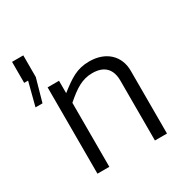

<svg xmlns="http://www.w3.org/2000/svg" viewBox="-169 -881 986 1021"><g transform="rotate(-30 323.5 -371.0)"><path d="M212 0V-393C275 -448 320 -477 382 -477C457 -477 492 -436 492 -368V0H566V-386C566 -475 503 -539 399 -539C322 -539 279 -508 209 -454V-530H139V0ZM73 -470 112 -609V-742H43V-613H67L30 -470Z"/></g></svg>

Font: Cheyenne Sans Light
Style: Regular
Weight: 300
Designer: The Public Sans project authors (U.S. Web Design System), Libre Franklin designed by Pablo Impallari and Rodrigo Fuenzal
Foundry: The Cheyenne Sans Project Authors
Version: Version 2.007